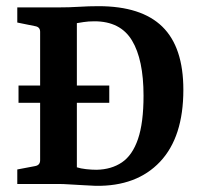

<svg xmlns="http://www.w3.org/2000/svg" viewBox="-20 -596 653 622"><path d="M40 -319H334V-263H40ZM299 -576Q438 -576 506 -509.5Q574 -443 574 -305Q574 -152 498.5 -72Q423 8 290 6Q273 5 251 4Q229 3 207 1.5Q185 0 170 0H36V-47L94 -58Q110 -61 110 -77V-493Q110 -508 95 -511L36 -523V-572H168Q205 -572 236 -574Q267 -576 299 -576ZM293 -46Q341 -47 375 -70Q409 -93 427 -145.5Q445 -198 445 -286Q445 -403 407.5 -465Q370 -527 286 -527Q266 -527 250.5 -524.5Q235 -522 229 -521V-54Q241 -50 259 -48Q277 -46 293 -46Z"/></svg>

Font: Rasa SemiBold
Style: Regular
Weight: 600
Designer: Anna Giedrys (Yrsa+Rasa design), David Brezina (Yrsa art-direction, Rasa art-direction, design)
Foundry: Rosetta Type Foundry
Version: Version 2.004